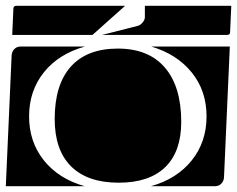

<svg xmlns="http://www.w3.org/2000/svg" viewBox="-20 -650 815 660"><path d="M0 -10 20 -460Q21 -473 29.5 -481.5Q38 -490 50 -490H272Q182 -465 131 -401.5Q80 -338 80 -250Q80 -162 131 -98.5Q182 -35 271 -10ZM499 -10Q588 -35 639 -98.5Q690 -162 690 -250Q690 -338 639 -401Q588 -464 500 -490H770L750 -40Q749 -27 740.5 -18.5Q732 -10 720 -10ZM168 -241Q168 -359 223.5 -421Q279 -483 385 -483Q491 -483 547 -417.5Q603 -352 603 -231Q603 -129 548 -75.5Q493 -22 388 -22Q281 -22 224.5 -78Q168 -134 168 -241ZM22 -530 26 -620Q26 -630 36 -630H410L298 -530ZM331 -530 453 -561Q462 -563 470 -572.5Q478 -582 478 -591V-630H775L771 -540Q771 -530 761 -530Z"/></svg>

Font: PrimecolorB
Style: Medium
Weight: 500
Designer: gluk
Foundry: gluk
Version: Version 0.672